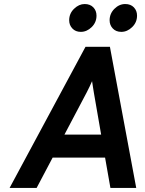

<svg xmlns="http://www.w3.org/2000/svg" viewBox="-20 -932 719 952"><path d="M27.5 0 404 -700H525L655.5 0H527.5L501 -150.5H241L161.5 0ZM299.5 -264.5H481.5L445.5 -472Q444 -482 440.8 -501.5Q437.5 -521 436.5 -529.5Q433 -520.5 424.2 -502.5Q415.5 -484.5 410 -474ZM581.5 -774Q555 -774 539.2 -790.8Q523.5 -807.5 523.5 -831.5Q523.5 -864.5 547.2 -888.2Q571 -912 601 -912Q628 -912 643.8 -895.5Q659.5 -879 659.5 -854.5Q659.5 -821 635.2 -797.5Q611 -774 581.5 -774ZM380.5 -774Q354.5 -774 338.8 -790.8Q323 -807.5 323 -831.5Q323 -865 347.2 -888.5Q371.5 -912 399.5 -912Q427 -912 442.8 -895.5Q458.5 -879 458.5 -854.5Q458.5 -821 434.5 -797.5Q410.5 -774 380.5 -774Z"/></svg>

Font: Overpass
Style: Bold Italic
Weight: 700
Italic angle: -10°
Designer: Delve Withrington, Dave Bailey, Thomas Jockin
Foundry: Delve Fonts LLC
Version: Version 4.000; ttfautohint (v1.8.3)